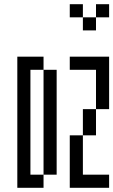

<svg xmlns="http://www.w3.org/2000/svg" viewBox="-20 -895 540 915"><path d="M500 0V-62.5H375V-250H312.5Q312.5 -250 312.5 0ZM500 -812.5V-875H437.5V-812.5H375V-750H437.5V-812.5ZM62.5 -625Q62.5 -625 62.5 0H187.5V-62.5H125Q125 -62.5 125 -562.5H187.5Q187.5 -562.5 187.5 -62.5H250Q250 -62.5 250 -562.5H187.5V-625ZM375 -250H437.5Q437.5 -250 437.5 -375H375Q375 -375 375 -250ZM437.5 -375H500Q500 -375 500 -625H312.5V-562.5H437.5ZM375 -812.5V-875H312.5V-812.5Z"/></svg>

Font: BFUnifontExMono
Style: Regular
Weight: 500
Version: Version 15.0.06